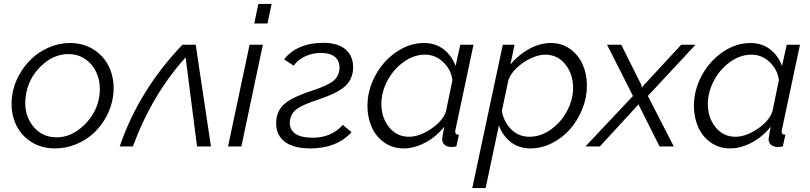

<svg xmlns="http://www.w3.org/2000/svg" viewBox="-20 -750 4145 983"><path d="M262.2 9.8Q188.5 9.8 134.3 -27.1Q80.1 -64 56.2 -125.2Q32.2 -186.5 42 -258.8Q49.3 -313 75.9 -362.5Q102.5 -412.1 141.4 -449Q180.2 -485.8 231.7 -507.8Q283.2 -529.8 337.9 -529.8Q411.1 -529.8 465.6 -492.4Q520 -455.1 544.4 -393.3Q568.8 -331.5 559.1 -258.8Q551.8 -204.6 525.9 -155.5Q500 -106.4 461.4 -70.1Q422.9 -33.7 370.8 -12Q318.8 9.8 262.2 9.8ZM270 -46.9Q346.7 -46.9 411.6 -110.4Q476.6 -173.8 488.8 -259.8Q496.6 -317.4 478.5 -366.5Q460.4 -415.5 421.1 -444.3Q381.8 -473.1 330.1 -473.1Q252.4 -473.1 188.2 -409.9Q124 -346.7 111.8 -257.8Q99.6 -169.4 146 -108.2Q192.4 -46.9 270 -46.9Z M592.8 0Q690.9 -288.1 914.1 -521H981.9L1060.1 0H988.8L930.2 -456.1Q758.3 -265.6 660.2 0Z M1302.7 -730H1370.6L1349.6 -629.9H1281.7ZM1257.8 -521H1325.7L1215.8 0H1147.5Z M1569.3 9.8Q1478 9.8 1433.3 -28.1Q1388.7 -65.9 1394.5 -132.8Q1398.9 -188.5 1441.4 -222.2Q1483.9 -255.9 1584.5 -288.1Q1657.2 -312.5 1685.3 -334.7Q1713.4 -356.9 1717.8 -394Q1721.2 -435.1 1696.5 -457Q1671.9 -479 1623.5 -479Q1580.1 -479 1543 -461.9Q1505.9 -444.8 1483.4 -414.1L1434.6 -445.8Q1464.8 -486.3 1516.4 -508.5Q1567.9 -530.8 1633.8 -530.8Q1712.4 -530.8 1752 -494.6Q1791.5 -458.5 1787.6 -394Q1782.7 -337.4 1741 -303.5Q1699.2 -269.5 1609.4 -240.2Q1528.8 -213.9 1498.8 -191.4Q1468.8 -168.9 1464.4 -130.9Q1460 -88.9 1490 -66.9Q1520 -44.9 1581.5 -44.9Q1676.8 -44.9 1735.4 -110.8L1779.8 -73.2Q1703.1 9.8 1569.3 9.8Z M1861.3 -208Q1861.3 -289.1 1901.9 -363.8Q1942.4 -438.5 2009.5 -484.1Q2076.7 -529.8 2150.4 -529.8Q2210.4 -529.8 2252.2 -496.8Q2293.9 -463.9 2312.5 -412.1L2336.4 -521H2404.3L2312.5 -88.9Q2310.5 -81.1 2310.5 -76.2Q2310.5 -60.1 2329.6 -60.1L2316.4 0Q2311.5 0.5 2302.5 1.7Q2293.5 2.9 2289.6 2.9Q2267.6 1.5 2255.6 -9.3Q2243.7 -20 2243.7 -37.1Q2243.7 -45.9 2254.4 -101.1Q2214.4 -50.3 2158 -20.3Q2101.6 9.8 2046.4 9.8Q1990.2 9.8 1947.3 -20.5Q1904.3 -50.8 1882.8 -99.9Q1861.3 -148.9 1861.3 -208ZM2263.2 -179.2 2296.4 -339.8Q2289.6 -393.6 2249.3 -431.9Q2209 -470.2 2156.2 -470.2Q2098.6 -470.2 2046.1 -432.4Q1993.7 -394.5 1963.1 -336.2Q1932.6 -277.8 1932.6 -217.8Q1932.6 -147.5 1972.2 -98.6Q2011.7 -49.8 2074.2 -49.8Q2125.5 -49.8 2185.1 -88.9Q2244.6 -127.9 2263.2 -179.2Z M2554.2 -521H2614.3L2593.3 -419.9Q2634.3 -469.7 2689.7 -499.8Q2745.1 -529.8 2800.3 -529.8Q2856.4 -529.8 2899.2 -499Q2941.9 -468.3 2963.4 -419.2Q2984.9 -370.1 2984.9 -311Q2984.9 -251 2961.4 -192.4Q2938 -133.8 2899.2 -89.4Q2860.4 -44.9 2806.9 -17.6Q2753.4 9.8 2696.3 9.8Q2636.7 9.8 2595 -22.7Q2553.2 -55.2 2534.2 -107.9L2466.3 212.9H2397.9ZM2914.1 -299.8Q2914.1 -371.1 2874.3 -420.7Q2834.5 -470.2 2771 -470.2Q2739.3 -470.2 2700.2 -452.6Q2661.1 -435.1 2628.2 -404.8Q2595.2 -374.5 2583 -340.8L2549.3 -181.2Q2560.1 -124 2598.1 -86.9Q2636.2 -49.8 2689.9 -49.8Q2748.5 -49.8 2801 -87.4Q2853.5 -125 2883.8 -182.9Q2914.1 -240.7 2914.1 -299.8Z M3220.7 -258.8 3087.9 -521H3160.6L3262.7 -316.9L3267.1 -301.8L3277.8 -315.9L3467.8 -521H3541L3296.9 -258.8L3429.7 0H3356.9L3254.9 -203.1L3249 -216.8L3238.8 -204.1L3050.8 0H2977.1Z M3532.7 -208Q3532.7 -289.1 3573.2 -363.8Q3613.8 -438.5 3680.9 -484.1Q3748 -529.8 3821.8 -529.8Q3881.8 -529.8 3923.6 -496.8Q3965.3 -463.9 3983.9 -412.1L4007.8 -521H4075.7L3983.9 -88.9Q3981.9 -81.1 3981.9 -76.2Q3981.9 -60.1 4001 -60.1L3987.8 0Q3982.9 0.5 3973.9 1.7Q3964.8 2.9 3960.9 2.9Q3939 1.5 3927 -9.3Q3915 -20 3915 -37.1Q3915 -45.9 3925.8 -101.1Q3885.7 -50.3 3829.3 -20.3Q3772.9 9.8 3717.8 9.8Q3661.6 9.8 3618.7 -20.5Q3575.7 -50.8 3554.2 -99.9Q3532.7 -148.9 3532.7 -208ZM3934.6 -179.2 3967.8 -339.8Q3960.9 -393.6 3920.7 -431.9Q3880.4 -470.2 3827.6 -470.2Q3770 -470.2 3717.5 -432.4Q3665 -394.5 3634.5 -336.2Q3604 -277.8 3604 -217.8Q3604 -147.5 3643.6 -98.6Q3683.1 -49.8 3745.6 -49.8Q3796.9 -49.8 3856.4 -88.9Q3916 -127.9 3934.6 -179.2Z"/></svg>

Font: Rawline
Style: Italic
Weight: 400
Italic angle: -12°
Designer: Matt McInerney, Pablo Impallari, Rodrigo Fuenzalida
Foundry: Matt McInerney, Pablo Impallari, Rodrigo Fuenzalida
Version: Version 4.020;PS 004.020;hotconv 1.0.88;makeotf.lib2.5.64775